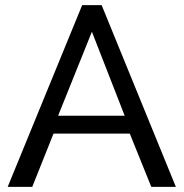

<svg xmlns="http://www.w3.org/2000/svg" viewBox="-20 -730 717 750"><path d="M301 -710H377L667 0H571L487 -208H189L106 0H10ZM467 -278 339 -606 207 -278Z"/></svg>

Font: Raleway Medium Alt1
Style: Regular
Weight: 500
Designer: Matt McInerney, Pablo Impallari, Rodrigo Fuenzalida
Foundry: Matt McInerney, Pablo Impallari, Rodrigo Fuenzalida
Version: Version 3.000g; ttfautohint (v1.5) -l 8 -r 28 -G 28 -x 14 -D